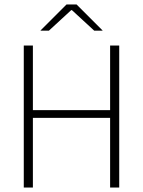

<svg xmlns="http://www.w3.org/2000/svg" viewBox="-20 -844 643 864"><path d="M128 0H87V-639H128ZM516.5 0H475.5V-639H516.5ZM110 -348.5H494V-313.5H110ZM279.5 -824H324.5L441.5 -707V-706H404L303.5 -798.5H300.5L200 -706H162.5V-707Z"/></svg>

Font: Anek Latin Medium ExtraLight
Style: Regular
Weight: 250
Version: Version 1.003